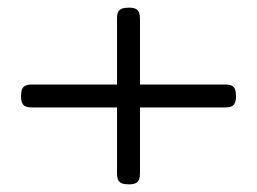

<svg xmlns="http://www.w3.org/2000/svg" viewBox="-20 -507 672 502"><path d="M317 -25Q306 -25 299 -27.5Q292 -30 289 -36.5Q286 -43 286 -53V-459Q286 -470 289 -476Q292 -482 299 -484.5Q306 -487 317 -487Q328 -487 334.5 -484Q341 -481 343.5 -474.5Q346 -468 346 -457V-55Q346 -44 343.5 -37.5Q341 -31 334.5 -28Q328 -25 317 -25ZM65 -226Q54 -226 47.5 -228.5Q41 -231 38 -237.5Q35 -244 35 -255Q35 -267 37.5 -273.5Q40 -280 46.5 -283Q53 -286 63 -286H569Q580 -286 586 -283Q592 -280 594.5 -273.5Q597 -267 597 -255Q597 -244 594 -237.5Q591 -231 584.5 -228.5Q578 -226 567 -226Z"/></svg>

Font: Fredoka SemiExpanded Light
Style: Regular
Weight: 300
Width: 6
Designer: Ben Nathan
Foundry: Milena B. Brandão, Ben Nathan
Version: Version 2.001